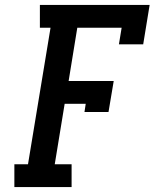

<svg xmlns="http://www.w3.org/2000/svg" viewBox="-20 -755 640 775"><path d="M38 0V-92H93L184 -643H141V-735H584L558 -576H460L471 -643H292L257 -428H439L418 -303H321L326 -336H241L201 -92H269V0Z"/></svg>

Font: Iosevka Slab Semibold Extended
Style: Italic
Weight: 600
Width: 7
Italic angle: -9°
Monospace: yes
Designer: Belleve Invis
Foundry: Belleve Invis
Version: Version 11.1.0; ttfautohint (v1.8.3)